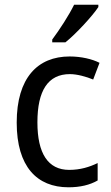

<svg xmlns="http://www.w3.org/2000/svg" viewBox="-20 -786 471 816"><path d="M398 -756V-766H295C273 -721 234 -661 202 -618V-606H258C303 -642 373 -718 398 -756ZM271 10C321 10 362 0 395 -19V-93C360 -76 321 -64 274 -64C184 -64 139 -134 139 -266C139 -401 184 -471 277 -471C308 -471 347 -460 376 -448L403 -519C372 -535 325 -546 276 -546C140 -546 51 -455 51 -265C51 -78 137 10 271 10Z"/></svg>

Font: Noto Sans Gujarati UI SemiCondensed
Style: Regular
Weight: 400
Width: 4
Designer: Jelle Bosma - Monotype Design Team, Universal Thirst
Foundry: Monotype Imaging Inc.
Version: Version 2.106